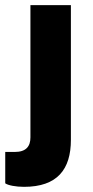

<svg xmlns="http://www.w3.org/2000/svg" viewBox="-52 -454 360 744"><path d="M41 270C170.4 270 222.7 202.1 222.7 87.9V-434.1H65.9V78.6C65.9 112.8 49.3 134.8 5.4 134.8H-31.7V256.3C-21 264.2 9.3 270 41 270Z"/></svg>

Font: Now Black
Style: Regular
Weight: 400
Designer: Alfredo Marco Pradil
Foundry: Alfredo Marco Pradil
Version: Version 1.200;hotconv 1.0.109;makeotfexe 2.5.65596